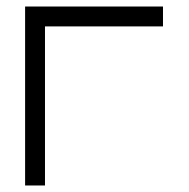

<svg xmlns="http://www.w3.org/2000/svg" viewBox="-20 -618 580 589"><path d="M118 -49H57V-598H480V-537H118Z"/></svg>

Font: IBM 3270
Style: Regular
Weight: 400
Monospace: yes
Version: Version 2.3.1